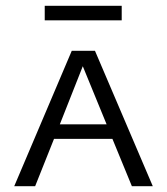

<svg xmlns="http://www.w3.org/2000/svg" viewBox="-20 -641 575 661"><path d="M399 -571H134V-621H399ZM367 -163H166L101 0H29L227 -466H307L506 0H434ZM347 -213 265 -413 186 -213Z"/></svg>

Font: Ysabeau SC
Style: Regular
Weight: 400
Designer: Christian Thalmann (Catharsis Fonts)
Version: Version 0.003